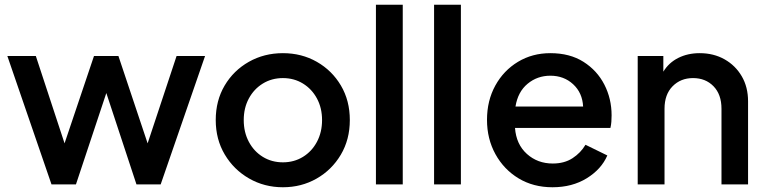

<svg xmlns="http://www.w3.org/2000/svg" viewBox="-20 -777 3227 809"><path d="M197 0H300L428 -385L555 0H657L844 -541H724L602 -173L479 -541H376L252 -173L131 -541H11Z M1172 12Q1250 12 1314 -24.5Q1378 -61 1416 -125Q1454 -189 1454 -271Q1454 -353 1416.5 -416.5Q1379 -480 1315 -516.5Q1251 -553 1172 -553Q1093 -553 1028.5 -516.5Q964 -480 926.5 -416.5Q889 -353 889 -271Q889 -190 927 -126Q965 -62 1029.5 -25Q1094 12 1172 12ZM1172 -93Q1125 -93 1087.5 -116Q1050 -139 1028.5 -179.5Q1007 -220 1007 -271Q1007 -322 1028.5 -362Q1050 -402 1087.5 -425Q1125 -448 1172 -448Q1219 -448 1256.5 -425Q1294 -402 1315.5 -362Q1337 -322 1337 -271Q1337 -220 1315.5 -179.5Q1294 -139 1256.5 -116Q1219 -93 1172 -93Z M1564 0H1677V-757H1564Z M1809 0H1922V-757H1809Z M2308 12Q2391 12 2452.5 -26Q2514 -64 2539 -122L2447 -167Q2427 -133 2392.5 -110.5Q2358 -88 2309 -88Q2245 -88 2200 -128.5Q2155 -169 2150 -238H2552Q2555 -250 2556 -264Q2557 -278 2557 -291Q2557 -361 2526.5 -420.5Q2496 -480 2438.5 -516.5Q2381 -553 2299 -553Q2223 -553 2162.5 -516.5Q2102 -480 2067 -416.5Q2032 -353 2032 -272Q2032 -192 2067.5 -127.5Q2103 -63 2165 -25.5Q2227 12 2308 12ZM2299 -458Q2356 -458 2395 -422Q2434 -386 2437 -328H2152Q2162 -390 2203 -424Q2244 -458 2299 -458Z M2667 0H2780V-319Q2780 -379 2814 -413.5Q2848 -448 2900 -448Q2953 -448 2986.5 -413.5Q3020 -379 3020 -319V0H3132V-350Q3132 -410 3105.5 -455.5Q3079 -501 3033 -527Q2987 -553 2928 -553Q2878 -553 2838 -533Q2798 -513 2775 -475V-541H2667Z"/></svg>

Font: Custom Plus Jakarta Sans SemiBold
Style: Regular
Weight: 600
Designer: Gumpita Rahayu & FullSphere
Foundry: Tokotype & FullSphere
Version: Version 1.001;hotconv 1.0.117;makeotfexe 2.5.65602